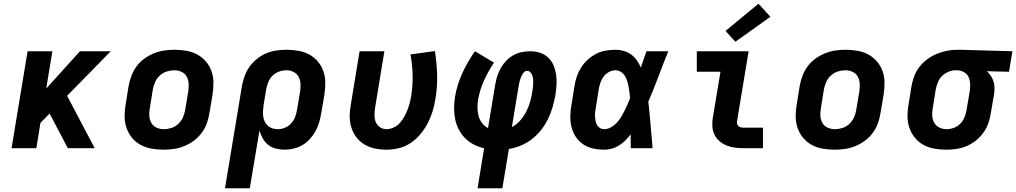

<svg xmlns="http://www.w3.org/2000/svg" viewBox="-20 -795 5451 1030"><path d="M42 0 128 -520H261L228 -320L409 -520H574L340 -281L488 0H344L246 -186L197 -136L175 0Z M857 8Q825 8 793.5 2.5Q762 -3 735 -17.5Q708 -32 688.5 -55.5Q669 -79 659 -108Q649 -137 648.5 -169Q648 -201 654 -234L670 -334Q675 -361 685 -388Q695 -415 712.5 -439Q730 -463 754.5 -480.5Q779 -498 806 -509Q833 -520 861 -524Q889 -528 916 -528Q949 -528 980.5 -522.5Q1012 -517 1038.5 -502.5Q1065 -488 1085 -464.5Q1105 -441 1115 -412Q1125 -383 1125 -351Q1125 -319 1120 -286L1103 -186Q1099 -159 1089 -132Q1079 -105 1061 -81Q1043 -57 1019 -39.5Q995 -22 968 -11Q941 0 913 4Q885 8 857 8ZM859 -102Q879 -102 899.5 -108.5Q920 -115 936 -130Q952 -145 961 -164.5Q970 -184 973 -204L990 -304Q993 -325 992 -346Q991 -367 981.5 -384Q972 -401 954 -409.5Q936 -418 915 -418Q895 -418 874.5 -411.5Q854 -405 837.5 -390Q821 -375 812.5 -355.5Q804 -336 800 -316L784 -216Q780 -195 781 -174Q782 -153 791.5 -136Q801 -119 819.5 -110.5Q838 -102 859 -102Z M1187 215 1278 -334Q1283 -361 1292.5 -387.5Q1302 -414 1319 -437.5Q1336 -461 1359 -479.5Q1382 -498 1408.5 -509Q1435 -520 1462.5 -524Q1490 -528 1517 -528Q1549 -528 1580.5 -522.5Q1612 -517 1639 -502.5Q1666 -488 1685.5 -464.5Q1705 -441 1715 -412Q1725 -383 1725 -350.5Q1725 -318 1720 -286L1703 -186Q1699 -162 1692 -138Q1685 -114 1672.5 -91.5Q1660 -69 1642.5 -49.5Q1625 -30 1603 -17Q1581 -4 1556 2Q1531 8 1507 8Q1483 8 1459.5 2Q1436 -4 1418.5 -18Q1401 -32 1389.5 -52.5Q1378 -73 1372 -95L1320 215ZM1470 -102Q1489 -102 1508 -109.5Q1527 -117 1541 -132Q1555 -147 1562.5 -166Q1570 -185 1573 -204L1590 -304Q1593 -325 1592 -345.5Q1591 -366 1582 -383Q1573 -400 1555 -409Q1537 -418 1516 -418Q1497 -418 1477 -411Q1457 -404 1442 -389Q1427 -374 1419.5 -355Q1412 -336 1408 -316L1394 -231Q1392 -216 1391 -200.5Q1390 -185 1392 -170.5Q1394 -156 1400 -143Q1406 -130 1416.5 -120.5Q1427 -111 1441 -106.5Q1455 -102 1470 -102Z M2053 8Q2021 8 1990.5 1.5Q1960 -5 1935 -20Q1910 -35 1892 -58.5Q1874 -82 1865 -111Q1856 -140 1856 -171Q1856 -202 1862 -234L1909 -520H2042L1992 -216Q1989 -196 1989 -176.5Q1989 -157 1996 -140Q2003 -123 2018.5 -112.5Q2034 -102 2054 -102Q2073 -102 2092 -111Q2111 -120 2125 -135.5Q2139 -151 2149 -169Q2159 -187 2166 -205.5Q2173 -224 2178 -243Q2183 -262 2186 -281Q2195 -338 2193.5 -393.5Q2192 -449 2182 -503L2313 -521Q2323 -459 2325 -394.5Q2327 -330 2316 -265Q2311 -232 2301 -199Q2291 -166 2275 -135Q2259 -104 2236 -76Q2213 -48 2183 -28Q2153 -8 2119.5 0Q2086 8 2053 8Z M2542 215 2577 0Q2548 -6 2522 -19.5Q2496 -33 2475.5 -53.5Q2455 -74 2441.5 -99.5Q2428 -125 2422 -154.5Q2416 -184 2416 -214.5Q2416 -245 2421 -276Q2432 -340 2460 -402Q2488 -464 2528 -520L2630 -459Q2599 -413 2576.5 -363Q2554 -313 2545 -261Q2541 -239 2541.5 -216Q2542 -193 2547.5 -172.5Q2553 -152 2566 -135Q2579 -118 2598 -108L2637 -343Q2641 -366 2648 -388Q2655 -410 2667 -431Q2679 -452 2696 -469.5Q2713 -487 2734.5 -499Q2756 -511 2779 -515.5Q2802 -520 2824 -520Q2851 -520 2876.5 -512Q2902 -504 2920.5 -486.5Q2939 -469 2949 -445.5Q2959 -422 2963 -396Q2967 -370 2965.5 -342.5Q2964 -315 2960 -288Q2954 -255 2945 -222.5Q2936 -190 2921 -159Q2906 -128 2884.5 -100Q2863 -72 2835 -50Q2807 -28 2775 -14.5Q2743 -1 2710 4L2675 215ZM2726 -113Q2751 -126 2771 -149Q2791 -172 2804 -198Q2817 -224 2824.5 -251Q2832 -278 2836 -305Q2838 -316 2839 -327Q2840 -338 2840.5 -349Q2841 -360 2840 -370.5Q2839 -381 2835.5 -390.5Q2832 -400 2825 -407.5Q2818 -415 2807 -415Q2798 -415 2791.5 -408Q2785 -401 2780.5 -393Q2776 -385 2773 -376.5Q2770 -368 2768 -360Q2766 -352 2764 -343.5Q2762 -335 2761 -326Z M3222 8Q3191 8 3161.5 1.5Q3132 -5 3108.5 -21Q3085 -37 3069 -61Q3053 -85 3046 -113.5Q3039 -142 3039.5 -172.5Q3040 -203 3046 -234L3062 -334Q3066 -360 3074.5 -385Q3083 -410 3098 -433.5Q3113 -457 3133.5 -475.5Q3154 -494 3178.5 -506.5Q3203 -519 3229.5 -523.5Q3256 -528 3281 -528Q3305 -528 3327 -521.5Q3349 -515 3366.5 -502Q3384 -489 3396.5 -471Q3409 -453 3418 -433Q3425 -454 3432.5 -476Q3440 -498 3448 -520H3565Q3538 -453 3512.5 -385Q3487 -317 3458 -250Q3465 -188 3470 -125Q3475 -62 3481 0H3364Q3364 -18 3363.5 -36.5Q3363 -55 3363 -74Q3350 -57 3334.5 -41.5Q3319 -26 3300.5 -14.5Q3282 -3 3262 2.5Q3242 8 3222 8ZM3222 -102Q3239 -102 3256.5 -111.5Q3274 -121 3287.5 -135Q3301 -149 3311 -165.5Q3321 -182 3329.5 -199Q3338 -216 3345.5 -233Q3353 -250 3360 -268Q3359 -283 3357 -299Q3355 -315 3352 -330.5Q3349 -346 3344.5 -360.5Q3340 -375 3332 -388Q3324 -401 3310.5 -409.5Q3297 -418 3281 -418Q3264 -418 3246.5 -408.5Q3229 -399 3218 -384Q3207 -369 3201 -351.5Q3195 -334 3192 -316L3176 -216Q3174 -204 3172.5 -192Q3171 -180 3172 -168Q3173 -156 3175.5 -144.5Q3178 -133 3183.5 -123.5Q3189 -114 3199 -108Q3209 -102 3222 -102Z M3969 0Q3945 0 3922 -3Q3899 -6 3878 -14.5Q3857 -23 3840 -37.5Q3823 -52 3813 -72.5Q3803 -93 3801.5 -116.5Q3800 -140 3804 -164L3845 -410H3718V-520H3996L3934 -146Q3933 -138 3934.5 -130.5Q3936 -123 3941.5 -118.5Q3947 -114 3954.5 -112Q3962 -110 3969 -110H4073V0ZM3925 -571 3872 -629 4049 -775 4113 -705Z M4457 8Q4425 8 4393.5 2.5Q4362 -3 4335 -17.5Q4308 -32 4288.5 -55.5Q4269 -79 4259 -108Q4249 -137 4248.5 -169Q4248 -201 4254 -234L4270 -334Q4275 -361 4285 -388Q4295 -415 4312.5 -439Q4330 -463 4354.5 -480.5Q4379 -498 4406 -509Q4433 -520 4461 -524Q4489 -528 4516 -528Q4549 -528 4580.5 -522.5Q4612 -517 4638.5 -502.5Q4665 -488 4685 -464.5Q4705 -441 4715 -412Q4725 -383 4725 -351Q4725 -319 4720 -286L4703 -186Q4699 -159 4689 -132Q4679 -105 4661 -81Q4643 -57 4619 -39.5Q4595 -22 4568 -11Q4541 0 4513 4Q4485 8 4457 8ZM4459 -102Q4479 -102 4499.5 -108.5Q4520 -115 4536 -130Q4552 -145 4561 -164.5Q4570 -184 4573 -204L4590 -304Q4593 -325 4592 -346Q4591 -367 4581.5 -384Q4572 -401 4554 -409.5Q4536 -418 4515 -418Q4495 -418 4474.5 -411.5Q4454 -405 4437.5 -390Q4421 -375 4412.5 -355.5Q4404 -336 4400 -316L4384 -216Q4380 -195 4381 -174Q4382 -153 4391.5 -136Q4401 -119 4419.5 -110.5Q4438 -102 4459 -102Z M5057 8Q5024 8 4992.5 2.5Q4961 -3 4934.5 -17.5Q4908 -32 4888.5 -55.5Q4869 -79 4859 -108Q4849 -137 4848.5 -169.5Q4848 -202 4854 -234L4870 -334Q4875 -361 4885 -387.5Q4895 -414 4913 -437Q4931 -460 4955 -477.5Q4979 -495 5005.5 -506Q5032 -517 5059.5 -522.5Q5087 -528 5114 -528Q5118 -528 5122.5 -528Q5127 -528 5131 -528L5411 -520L5393 -410L5274 -413Q5286 -402 5295.5 -388Q5305 -374 5310 -357.5Q5315 -341 5315 -322.5Q5315 -304 5312 -286L5295 -186Q5291 -159 5281.5 -132.5Q5272 -106 5255 -82.5Q5238 -59 5214.5 -40.5Q5191 -22 5164.5 -11Q5138 0 5110.5 4Q5083 8 5057 8ZM5058 -102Q5077 -102 5096.5 -109Q5116 -116 5131 -131Q5146 -146 5154 -165.5Q5162 -185 5165 -204L5182 -304Q5185 -323 5184.5 -342.5Q5184 -362 5177 -379Q5170 -396 5154.5 -406Q5139 -416 5119 -418H5113Q5111 -418 5109.5 -418Q5108 -418 5106 -418Q5087 -418 5068 -410Q5049 -402 5034 -387.5Q5019 -373 5011.5 -354Q5004 -335 5000 -316L4984 -216Q4980 -195 4981 -174.5Q4982 -154 4991.5 -137Q5001 -120 5019 -111Q5037 -102 5058 -102Z"/></svg>

Font: Iosevka SS04 XBd Ex Obl
Style: Regular
Weight: 800
Width: 7
Italic angle: -9°
Monospace: yes
Designer: Belleve Invis
Foundry: Belleve Invis
Version: Version 19.0.0; ttfautohint (v1.8.4)